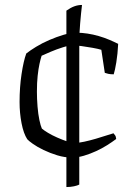

<svg xmlns="http://www.w3.org/2000/svg" viewBox="-20 -636 522 775"><path d="M270 0Q241 0 211.5 -9Q182 -18 156 -30.5Q130 -43 112.5 -55.5Q95 -68 90 -74Q75 -97 67 -138.5Q59 -180 59 -224Q59 -284 67 -337Q75 -390 86 -420Q101 -432 125.5 -447Q150 -462 179 -474.5Q208 -487 236.5 -495.5Q265 -504 289 -504Q310 -504 333 -500.5Q356 -497 378.5 -490.5Q401 -484 421 -475.5Q441 -467 457 -459Q455 -418 449.5 -384.5Q444 -351 439 -336Q426 -336 417 -338Q408 -340 403 -342L389 -435Q376 -439 353.5 -443Q331 -447 309 -450Q287 -453 274 -453Q259 -453 233.5 -445Q208 -437 184.5 -427Q161 -417 148 -411Q144 -399 139.5 -378.5Q135 -358 132 -330Q129 -302 129 -266Q129 -237 131.5 -206Q134 -175 139 -151.5Q144 -128 149 -117Q157 -110 173.5 -100Q190 -90 210.5 -81Q231 -72 250 -65.5Q269 -59 282 -59Q297 -59 320 -64Q343 -69 367 -76Q391 -83 410.5 -89.5Q430 -96 438 -98Q440 -95 444 -90.5Q448 -86 449 -75Q433 -63 412.5 -50Q392 -37 368 -26Q344 -15 319 -7.5Q294 0 270 0ZM248 119V-593Q265 -605 280 -610.5Q295 -616 311 -616Q307 -583 303.5 -541Q300 -499 300 -469V109Q293 113 278.5 116Q264 119 248 119Z"/></svg>

Font: Texturina Medium 12pt ExtraLight
Style: Regular
Weight: 250
Version: Version 1.002